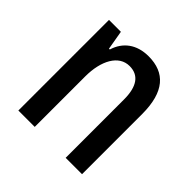

<svg xmlns="http://www.w3.org/2000/svg" viewBox="-149 -689 821 821"><g transform="rotate(45 261.5 -279.0)"><path d="M71 0H170V-305C170 -401 208 -471 273 -471C328 -471 357 -432 357 -353V0H456V-364C456 -497 401 -558 301 -558C229 -558 181 -521 163 -461H158L143 -548H71Z"/></g></svg>

Font: Noto Sans Thai Cond Med
Style: Regular
Weight: 500
Width: 3
Designer: Monotype Design Team
Foundry: Monotype Imaging Inc.
Version: Version 2.002